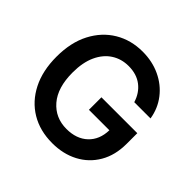

<svg xmlns="http://www.w3.org/2000/svg" viewBox="-183 -921 1114 1114"><g transform="rotate(45 374.5 -363.5)"><path d="M387.2 9.8Q286.6 9.8 210.9 -35.4Q135.3 -80.6 92.8 -164.3Q50.3 -248 50.3 -362.8Q50.3 -480 94 -563.7Q137.7 -647.5 212.9 -692.4Q288.1 -737.3 383.3 -737.3Q463.4 -737.3 528.6 -706.5Q593.8 -675.8 636 -621.1Q678.2 -566.4 689.5 -495.1H556.2Q538.6 -553.2 494.9 -586.9Q451.2 -620.6 384.8 -620.6Q326.2 -620.6 280 -590.8Q233.9 -561 207.5 -503.7Q181.2 -446.3 181.2 -363.8Q181.2 -240.2 238.5 -173.6Q295.9 -106.9 387.7 -106.9Q469.7 -106.9 518.6 -153.1Q567.4 -199.2 569.3 -277.8H401.4V-380.4H695.8V-293Q695.8 -199.7 656 -131.6Q616.2 -63.5 546.6 -26.9Q477.1 9.8 387.2 9.8Z"/></g></svg>

Font: Inter SemiBold
Style: Regular
Weight: 600
Designer: Rasmus Andersson
Foundry: rsms
Version: Version 4.001;git-9221beed3